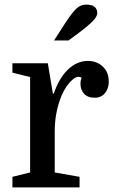

<svg xmlns="http://www.w3.org/2000/svg" viewBox="-20 -815 503 835"><path d="M335 -477Q332 -479 328.5 -480Q325 -481 321 -481Q310 -481 296 -469Q282 -457 269.5 -439Q257 -421 248 -400Q234 -366 226 -327Q218 -288 218 -242V-65L326 -46V0H34V-46L111 -65V-480L34 -499V-540H188L210 -408H214Q237 -476 276 -513Q315 -550 362 -550Q401 -550 427 -525.5Q453 -501 453 -460Q453 -430 436.5 -410Q420 -390 392 -390Q361 -390 345.5 -407.5Q330 -425 330 -450Q330 -456 330.5 -461Q331 -466 335 -477ZM215 -639 264 -715Q294 -761 312.5 -778Q331 -795 354 -795Q379 -795 391 -785.5Q403 -776 403 -758Q403 -743 383 -722.5Q363 -702 316 -667L278 -639Z"/></svg>

Font: Domine Medium
Style: Regular
Weight: 500
Designer: Pablo Impallari, Rodrigo Fuenzalida, Brenda Gallo
Foundry: Pablo Impallari, Rodrigo Fuenzalida, Brenda Gallo
Version: Version 2.000